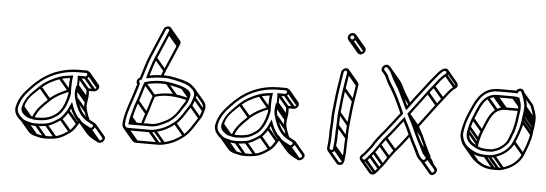

<svg xmlns="http://www.w3.org/2000/svg" viewBox="-52 -853 3291 1158"><g transform="rotate(5 1593.5 -274.0)"><path d="M301.4 -277.1C261.3 -263 216.8 -239.1 185.4 -208.9C148.1 -171.6 105.9 -139.3 90.4 -75.4L90.4 -75C85.8 -46.4 107 -32 121.9 -20.9C133.7 -12.1 153.1 -10.4 163.4 -7.7C171.4 -6 180 -5.5 187.9 -5.5C230.1 -5.5 263.3 -12 292.4 -31L315.3 -46.3C349.4 -75.8 371 -129.3 379.5 -183L379.7 -184.2C377.2 -199 378.1 -225.9 378.5 -240.1C378.4 -251.8 379.7 -266.2 382.5 -284L383.8 -292.6C354.3 -288.5 327.5 -286.3 301.4 -277.1ZM366.2 -275.3C364.3 -261.5 363.4 -248.1 363.3 -237.9C363.1 -224.9 361.5 -200.5 364.3 -181.8C355.9 -131.4 335.6 -82.6 307.2 -57.7L285.4 -43C260.6 -26.9 231 -20.5 190.2 -20.5C183.2 -20.5 177.5 -20.6 169.1 -22.3C157.6 -24.8 137.3 -28.8 132.9 -32.9C120.6 -44.2 101.5 -50.3 105.3 -74.6C114.5 -132.7 155.8 -160.4 195.2 -199.1C222.7 -226.1 264.7 -249 304.1 -262.9C323.2 -269.7 343.9 -272 366.2 -275.3ZM461.2 -329.5H421.2C291 -329.5 199.4 -275.5 129.8 -200.6C99.1 -167.5 68.5 -134.8 55.1 -79.6C47.7 -48.9 59.1 -28.2 71.9 -13C84.9 2.5 97.4 14.9 125 21.3C141.6 25.2 160.6 30.5 182.2 30.5C203.8 30.5 224 28.9 244.3 25.4C281.5 18.9 308.5 -0.8 333.5 -18.1C351.4 -30.5 366.3 -54.3 377.1 -71.7C381.9 -78.7 384.4 -84.5 387.9 -92.8C406.7 -47.1 436.5 -7 482.5 14.8L503.8 25.8C533 39.3 558.6 -8.8 532.4 -20.8L511.2 -31.8C462.1 -54.4 438.9 -102.6 423.4 -155.1C417.6 -175.1 415.1 -186.6 418.9 -211L422.1 -231C425 -249.2 424.2 -261.8 423.3 -278.5H453.1C466.5 -278.5 480.3 -289.3 482.6 -303.5C484.8 -317.3 475.1 -329.5 461.2 -329.5ZM407.1 -231 403.9 -211C399.7 -184.5 402.8 -169.3 408.8 -148.9C424.9 -94.2 450.6 -42.1 502.8 -18.2L524 -7.2C536.1 -1.7 522.2 16.8 512.2 12.2L490.9 1.2C442.3 -21.9 413.5 -65.5 396.1 -116.3L390.6 -132.5L382.2 -115.4C375.2 -101.2 371.2 -87.7 364.8 -78.6C353.2 -61.9 339.3 -39.4 326.1 -29.9C300.7 -12.8 276.6 4.9 244 10.6C224.7 14 205.6 15.5 184.6 15.5C164.8 15.5 147.4 11.7 131 6.8C111.9 1.8 104.4 -3.7 91.2 -15.9C75.8 -30.1 63.1 -48.7 69.9 -78.4C82.5 -129 109.5 -158.2 140.3 -191.4C207 -263.4 293.2 -314.5 418.8 -314.5H458.8C464.1 -314.5 468.4 -308.8 467.6 -303.5C466.7 -298.3 461.1 -293.5 458.8 -293.5H410.7C411.5 -272.4 413.9 -252.9 410.4 -231ZM413.3 -146.7 472.8 -76 485.1 -86.6 425.6 -157.3ZM408.6 -205.7 468.1 -135 480.4 -145.6 420.9 -216.3ZM411.8 -225.7 471.3 -155 483.6 -165.6 424.1 -236.3ZM412.5 -280.7 472 -210 484.3 -220.6 424.8 -291.3ZM451.5 -280.7 511 -210 523.3 -220.6 463.8 -291.3ZM472.3 -298.2 531.8 -227.5 544.1 -238.1 484.5 -308.8ZM125 19.3 184.5 90 196.8 79.4 137.3 8.7ZM180.5 28.3 240.1 99 252.3 88.4 192.8 17.7ZM241.3 23.3 300.9 94 313.1 83.4 253.6 12.7ZM327 -18.7 386.5 52 398.8 41.4 339.3 -29.3ZM368.1 -69.7 427.6 1 439.9 -9.6 380.3 -80.3ZM483.9 13.3 543.4 84 555.7 73.4 496.2 2.7ZM505.2 24.3 564.7 95 577 84.4 517.5 13.7ZM95.1 -69.7 141.5 -14.6 153.8 -25.2 107.4 -80.3ZM187.5 -198.7 247 -128 259.3 -138.6 199.8 -209.3ZM299.9 -264.7 359.5 -194 371.7 -204.6 312.2 -275.3ZM373 -208.7C370.1 -207.9 367.2 -207.1 364.2 -206.4C324.5 -190.6 279.7 -168.4 248.2 -138.2C213 -103 175.4 -73.4 157 -17.5L171.4 -15C188 -65.6 221.4 -92.4 258.1 -128.4C285.6 -155.4 327.8 -177 367 -192.2C368.6 -192.8 372.1 -193.6 374.5 -194.2ZM530.2 -5.1 589.7 65.6C596.3 73.4 583.6 86.8 575 82.9L553.8 71.9C532.7 61 514.7 47.5 500 30L440.5 -40.7L428.2 -30.1L487.7 40.6C503.3 59.2 522.6 74.8 545.4 85.5L566.7 96.5C588.6 106.6 619.5 75.8 602 55L542.5 -15.7ZM436.9 -26C434 -19 431.1 -12.8 427.7 -7.9C416.1 8.8 402.1 31.3 388.9 40.8C363.5 57.9 339.5 75.6 306.8 81.3C287.5 84.7 268.4 86.2 247.4 86.2C227.5 86.2 210.3 81.3 193.5 77.4C175.1 73.2 167.1 65.3 154.2 55L95.1 -15.3L82.8 -4.7L142.7 66.5C153.2 79 164 86.4 187.8 92C204.4 96 223.5 101.2 245 101.2C266.7 101.2 286.9 99.6 307.2 96.1C344.4 89.6 371.3 69.9 396.3 52.6C414.3 40.2 429.2 16.4 439.9 -1C444.7 -7.8 447.8 -15 450.8 -22.2ZM469.9 -160.3 466.8 -140.3C462.6 -113.8 465.6 -98.6 471.6 -78.2C476.8 -60.8 482.9 -43.8 490.4 -27.8L504.4 -35.9C497.1 -51 491.3 -67.5 486.2 -84.4C480.4 -104.4 477.9 -115.9 481.8 -140.3L484.9 -160.3C487.8 -178.4 487 -191.1 486.2 -207.8H515.9C529.4 -207.8 543.2 -218.6 545.4 -232.8C546.6 -240 544.4 -246.5 540.5 -251.2L480.9 -321.9L468.7 -311.3L528.2 -240.6C530 -238.4 530.8 -235.5 530.4 -232.8C529.6 -227.6 523.9 -222.8 518.3 -222.8H470.2C471 -201.7 473.4 -182.2 469.9 -160.3Z M741.4 -37 739.9 -27.5H876.4C910.6 -27.5 942.9 -44.1 965.4 -55.4C1010.3 -78 1037.9 -114.3 1062.4 -155C1070.1 -167.7 1080.3 -179 1087.4 -196.2C1091.2 -205.5 1093.3 -215.2 1095.9 -224.5C1108.1 -258 1066.7 -274 1049.6 -281.9C1034 -289 973.4 -301.1 953 -303.5C907.9 -308.9 848.1 -301.9 814.2 -288.4C799.1 -248.6 790.4 -209 777.4 -174.7C764.2 -141.4 757.2 -108.2 747.1 -73C745.7 -68 744.4 -62.2 743.4 -56L743.3 -55.7C742.8 -48.5 742.2 -42.1 741.4 -37ZM825.4 -277.5C853.9 -287.5 910.5 -293.1 948.9 -288.5C967.5 -286.4 1026.7 -273.5 1041.7 -268C1053.3 -262.7 1090.3 -248.6 1081.8 -227.8C1077.6 -217.6 1077.3 -210.5 1073.2 -199.4C1068.8 -187.5 1059.4 -178.4 1049.4 -160.6C1027 -120.9 999.5 -86.8 960.5 -68.7C937 -57.8 910.3 -42.5 878.7 -42.5H757.1C757.5 -45.3 757.4 -49.8 758.4 -56.4C759.2 -61.3 760.5 -66.9 761.7 -71C772 -107.2 779.1 -139.3 791.4 -171.3C804.7 -205.6 811.9 -240.7 825.4 -277.5ZM720.4 -37C721.1 -41.8 721.2 -48.3 722.1 -54.4C731.6 -114.6 752.6 -161.4 769.7 -216.8C774 -230.4 779.7 -249.8 785.4 -266.9C787.7 -273.6 787.7 -272.6 788.2 -276L788.8 -279.6C784.3 -283.7 777.5 -297.3 790.4 -301L796.9 -304L805.9 -331.8C819 -374.1 829 -409.7 843.9 -446.2C863 -492.5 892.9 -559.2 910.8 -603.2L915.7 -615.1C921.5 -628.2 940.8 -622.2 935.4 -609.9L930.4 -597.8C912.9 -554.9 882.8 -487.3 863.7 -441.9C848.1 -404.6 838.3 -368.5 825.5 -328.6L823.2 -313.4C858.7 -321.9 915 -329 958.7 -324.5C999 -318.3 1062.1 -304.6 1084.7 -288.7C1103.8 -275.1 1129.2 -256.3 1116.7 -221.5C1110.2 -205 1107.5 -188.3 1099.2 -176.4C1070.2 -134.6 1051.1 -93.5 1016.3 -65.5C984.1 -39.7 947.9 -19.6 903.1 -10.3C893.2 -8 883.3 -6.5 873 -6.5H741C724 -6.5 717.6 -19.3 720.4 -37ZM842 -332.6C853.4 -369.1 863.5 -404.4 877.7 -438.1C896.6 -483 926.8 -551.1 944.4 -594.2L949.2 -606C951.9 -612.5 952.1 -619.5 949.4 -625.4C940.1 -645.8 910.1 -637.8 901.8 -618.9L896.8 -606.8C879 -563 849.2 -496.8 830 -449.8C814.5 -412.1 804.5 -376.2 791.5 -334.2L785.1 -314.3C764.9 -305.6 764.8 -284.1 772.2 -273.5C766.2 -253.1 760.5 -234.5 755.3 -219.2C738.9 -164.6 716.8 -115.7 707.1 -54L707 -53.6C706.5 -47.1 706 -41.4 705.4 -37C701.4 -12.1 713.3 8.5 738.7 8.5H870.7C881.9 8.5 893 7.1 904.1 4.3C952 -5.6 990.8 -27.3 1024.7 -54.5C1064 -86.1 1083.7 -131.5 1111.3 -169.3C1121.3 -182.9 1126.6 -203.2 1131 -218.7C1145.7 -261.6 1117.6 -285.2 1094.8 -301.3C1067.8 -320.4 1004 -333.1 962.9 -339.4C925 -342.6 878.6 -339.8 842 -332.6ZM733.7 6.3 793.2 77 805.5 66.4 746 -4.3ZM865.7 6.3 925.2 77 937.5 66.4 878 -4.3ZM897.3 2.3 956.8 73 969.1 62.4 909.6 -8.3ZM1014.4 -54.7 1073.9 16 1086.2 5.4 1026.6 -65.3ZM1099.3 -167.7 1158.8 -97 1171.1 -107.6 1111.5 -178.3ZM1117.7 -214.7 1177.2 -144 1189.5 -154.6 1130 -225.3ZM826.8 -322.7 830.2 -318.7 842.5 -329.3 839.1 -333.3ZM864.6 -434.7 924.1 -364 936.3 -374.6 876.8 -445.3ZM931.2 -590.7 990.8 -520 1003.1 -530.6 943.5 -601.3ZM936.2 -602.7 995.7 -532 1008 -542.6 948.4 -613.3ZM742.7 -31.7 744.4 -29.7 756.7 -40.3 755 -42.3ZM744.7 -50.7 762.4 -29.7 774.7 -40.3 757 -61.3ZM748.2 -66.7 779.4 -29.7 791.7 -40.3 760.5 -77.3ZM778.3 -167.7 837.8 -97 850.1 -107.6 790.6 -178.3ZM813.7 -277.7 873.2 -207 885.5 -217.6 826 -288.3ZM944.7 -290.7 1004.2 -220 1016.5 -230.6 957 -301.3ZM1039.4 -269.7 1082.1 -218.9 1094.4 -229.5 1051.7 -280.3ZM1081.2 -203 1087 -217.6C1062.6 -223.7 1027.4 -231 1012.5 -232.7C967.5 -238.1 907.6 -231.3 873.7 -217.7C858.5 -177.9 849.9 -138.3 836.9 -104C828 -81.4 821.9 -58.9 815.7 -35.8L830.4 -34.2C836.5 -57.3 842.6 -78.9 851 -100.6C864.2 -134.9 871.4 -170 884.9 -206.8C947.7 -228.9 1020.2 -218.4 1081.2 -203ZM936.3 -616.2 995.2 -546.2C996.2 -543 996.1 -542 994.9 -539.2L989.9 -527.1C972.4 -484.2 942.7 -416.5 923.2 -371.2C917.9 -358.8 913.9 -346.9 909.7 -334.6L924 -331.9C928.1 -343.7 932.2 -355.9 937.2 -367.4C956.4 -412.2 986.3 -480.4 1003.9 -523.5L1008.7 -535.3C1011.8 -542.2 1011.4 -549.5 1008.6 -555.5L948.6 -626.8ZM1108.6 -268.2 1168.1 -197.5C1178.1 -185.6 1183.6 -171.2 1176.2 -150.8C1170.8 -134.1 1166.9 -117.4 1158.8 -105.7C1129.8 -63.9 1110.6 -22.8 1075.8 5.2C1043.6 31 1007.4 51.1 962.6 60.4C952.5 62 943 64.2 932.5 64.2L800.5 64.2C793.1 64.2 788 61.7 784.5 57.6L725 -13.1L712.7 -2.5L772.2 68.2C778.1 75.2 787.2 79.2 798.2 79.2L930.2 79.2C941.4 79.2 952.5 77.8 963.6 75C1011.5 65.1 1050.3 43.4 1084.2 16.2C1123.5 -15.4 1143.2 -60.8 1170.8 -98.6C1180.8 -112.2 1186.2 -132.4 1190.5 -148C1199.5 -174.2 1192.4 -193.8 1180.4 -208.1L1120.9 -278.8Z M1510.4 -277.1C1470.3 -263 1425.8 -239.1 1394.4 -208.9C1357.1 -171.6 1314.9 -139.3 1299.4 -75.4L1299.4 -75C1294.8 -46.4 1316 -32 1330.9 -20.9C1342.7 -12.1 1362.1 -10.4 1372.4 -7.7C1380.4 -6 1389 -5.5 1396.9 -5.5C1439.1 -5.5 1472.3 -12 1501.4 -31L1524.3 -46.3C1558.4 -75.8 1580 -129.3 1588.5 -183L1588.7 -184.2C1586.2 -199 1587.1 -225.9 1587.5 -240.1C1587.4 -251.8 1588.7 -266.2 1591.5 -284L1592.8 -292.6C1563.3 -288.5 1536.5 -286.3 1510.4 -277.1ZM1575.2 -275.3C1573.3 -261.5 1572.4 -248.1 1572.3 -237.9C1572.1 -224.9 1570.5 -200.5 1573.3 -181.8C1564.9 -131.4 1544.6 -82.6 1516.2 -57.7L1494.4 -43C1469.6 -26.9 1440 -20.5 1399.2 -20.5C1392.2 -20.5 1386.5 -20.6 1378.1 -22.3C1366.6 -24.8 1346.3 -28.8 1341.9 -32.9C1329.6 -44.2 1310.5 -50.3 1314.3 -74.6C1323.5 -132.7 1364.8 -160.4 1404.2 -199.1C1431.7 -226.1 1473.7 -249 1513.1 -262.9C1532.2 -269.7 1552.9 -272 1575.2 -275.3ZM1670.2 -329.5H1630.2C1500 -329.5 1408.4 -275.5 1338.8 -200.6C1308.1 -167.5 1277.5 -134.8 1264.1 -79.6C1256.7 -48.9 1268.1 -28.2 1280.9 -13C1293.9 2.5 1306.4 14.9 1334 21.3C1350.6 25.2 1369.6 30.5 1391.2 30.5C1412.8 30.5 1433 28.9 1453.3 25.4C1490.5 18.9 1517.5 -0.8 1542.5 -18.1C1560.4 -30.5 1575.3 -54.3 1586.1 -71.7C1590.9 -78.7 1593.4 -84.5 1596.9 -92.8C1615.7 -47.1 1645.5 -7 1691.5 14.8L1712.8 25.8C1742 39.3 1767.6 -8.8 1741.4 -20.8L1720.2 -31.8C1671.1 -54.4 1647.9 -102.6 1632.4 -155.1C1626.6 -175.1 1624.1 -186.6 1627.9 -211L1631.1 -231C1634 -249.2 1633.2 -261.8 1632.3 -278.5H1662.1C1675.5 -278.5 1689.3 -289.3 1691.6 -303.5C1693.8 -317.3 1684.1 -329.5 1670.2 -329.5ZM1616.1 -231 1612.9 -211C1608.7 -184.5 1611.8 -169.3 1617.8 -148.9C1633.9 -94.2 1659.6 -42.1 1711.8 -18.2L1733 -7.2C1745.1 -1.7 1731.2 16.8 1721.2 12.2L1699.9 1.2C1651.3 -21.9 1622.5 -65.5 1605.1 -116.3L1599.6 -132.5L1591.2 -115.4C1584.2 -101.2 1580.2 -87.7 1573.8 -78.6C1562.2 -61.9 1548.3 -39.4 1535.1 -29.9C1509.7 -12.8 1485.6 4.9 1453 10.6C1433.7 14 1414.6 15.5 1393.6 15.5C1373.8 15.5 1356.4 11.7 1340 6.8C1320.9 1.8 1313.4 -3.7 1300.2 -15.9C1284.8 -30.1 1272.1 -48.7 1278.9 -78.4C1291.5 -129 1318.5 -158.2 1349.3 -191.4C1416 -263.4 1502.2 -314.5 1627.8 -314.5H1667.8C1673.1 -314.5 1677.4 -308.8 1676.6 -303.5C1675.7 -298.3 1670.1 -293.5 1667.8 -293.5H1619.7C1620.5 -272.4 1622.9 -252.9 1619.4 -231ZM1622.3 -146.7 1681.8 -76 1694.1 -86.6 1634.6 -157.3ZM1617.6 -205.7 1677.1 -135 1689.4 -145.6 1629.9 -216.3ZM1620.8 -225.7 1680.3 -155 1692.6 -165.6 1633.1 -236.3ZM1621.5 -280.7 1681 -210 1693.3 -220.6 1633.8 -291.3ZM1660.5 -280.7 1720 -210 1732.3 -220.6 1672.8 -291.3ZM1681.3 -298.2 1740.8 -227.5 1753.1 -238.1 1693.5 -308.8ZM1334 19.3 1393.5 90 1405.8 79.4 1346.3 8.7ZM1389.5 28.3 1449.1 99 1461.3 88.4 1401.8 17.7ZM1450.3 23.3 1509.9 94 1522.1 83.4 1462.6 12.7ZM1536 -18.7 1595.5 52 1607.8 41.4 1548.3 -29.3ZM1577.1 -69.7 1636.6 1 1648.9 -9.6 1589.3 -80.3ZM1692.9 13.3 1752.4 84 1764.7 73.4 1705.2 2.7ZM1714.2 24.3 1773.7 95 1786 84.4 1726.5 13.7ZM1304.1 -69.7 1350.5 -14.6 1362.8 -25.2 1316.4 -80.3ZM1396.5 -198.7 1456 -128 1468.3 -138.6 1408.8 -209.3ZM1508.9 -264.7 1568.5 -194 1580.7 -204.6 1521.2 -275.3ZM1582 -208.7C1579.1 -207.9 1576.2 -207.1 1573.2 -206.4C1533.5 -190.6 1488.7 -168.4 1457.2 -138.2C1422 -103 1384.4 -73.4 1366 -17.5L1380.4 -15C1397 -65.6 1430.4 -92.4 1467.1 -128.4C1494.6 -155.4 1536.8 -177 1576 -192.2C1577.6 -192.8 1581.1 -193.6 1583.5 -194.2ZM1739.2 -5.1 1798.7 65.6C1805.3 73.4 1792.6 86.8 1784 82.9L1762.8 71.9C1741.7 61 1723.7 47.5 1709 30L1649.5 -40.7L1637.2 -30.1L1696.7 40.6C1712.3 59.2 1731.6 74.8 1754.4 85.5L1775.7 96.5C1797.6 106.6 1828.5 75.8 1811 55L1751.5 -15.7ZM1645.9 -26C1643 -19 1640.1 -12.8 1636.7 -7.9C1625.1 8.8 1611.1 31.3 1597.9 40.8C1572.5 57.9 1548.5 75.6 1515.8 81.3C1496.5 84.7 1477.4 86.2 1456.4 86.2C1436.5 86.2 1419.3 81.3 1402.5 77.4C1384.1 73.2 1376.1 65.3 1363.2 55L1304.1 -15.3L1291.8 -4.7L1351.7 66.5C1362.2 79 1373 86.4 1396.8 92C1413.4 96 1432.5 101.2 1454 101.2C1475.7 101.2 1495.9 99.6 1516.2 96.1C1553.4 89.6 1580.3 69.9 1605.3 52.6C1623.3 40.2 1638.2 16.4 1648.9 -1C1653.7 -7.8 1656.8 -15 1659.8 -22.2ZM1678.9 -160.3 1675.8 -140.3C1671.6 -113.8 1674.6 -98.6 1680.6 -78.2C1685.8 -60.8 1691.9 -43.8 1699.4 -27.8L1713.4 -35.9C1706.1 -51 1700.3 -67.5 1695.2 -84.4C1689.4 -104.4 1686.9 -115.9 1690.8 -140.3L1693.9 -160.3C1696.8 -178.4 1696 -191.1 1695.2 -207.8H1724.9C1738.4 -207.8 1752.2 -218.6 1754.4 -232.8C1755.6 -240 1753.4 -246.5 1749.5 -251.2L1689.9 -321.9L1677.7 -311.3L1737.2 -240.6C1739 -238.4 1739.8 -235.5 1739.4 -232.8C1738.6 -227.6 1732.9 -222.8 1727.3 -222.8H1679.2C1680 -201.7 1682.4 -182.2 1678.9 -160.3Z M2027.4 -454 2011.9 -356C2004.5 -309.4 1999.6 -254.4 1994.6 -208.6C1991.8 -182.2 1992.4 -154.2 1991.2 -130.2C1986.7 -85.2 1991.2 -48.5 1984.3 -5L1984.2 -4.7C1983.8 0.2 1983.4 5.2 1983 10.1C1982.8 24.4 1962.2 19.8 1961.8 10.2L1963 -3.5C1970 -47.8 1965.7 -87.9 1969.8 -128.4C1972.6 -155.3 1970.6 -182.5 1973.3 -207.3C1978.5 -254.3 1983.6 -309.9 1990.9 -356L2006.4 -454C2007.2 -458.9 2013.7 -464.5 2018.6 -464.5C2023.4 -464.5 2028.2 -458.9 2027.4 -454ZM2009.6 -209.4C2014.7 -255.2 2019.6 -310.2 2026.9 -356L2042.4 -454C2044.6 -467.6 2034.5 -479.5 2021 -479.5C2007.4 -479.5 1993.5 -467.6 1991.4 -454L1975.9 -356C1968.5 -309.1 1963.4 -253.4 1958.2 -206.6C1955.3 -179.9 1957.3 -152.7 1954.7 -127.6C1950.3 -84.6 1954.8 -46.1 1948 -3L1947.9 -2.7L1946.7 11.8C1947 29.7 1970.1 44.1 1989.4 27.1C1992.1 24.6 1998.1 8.5 1998.1 8.5L1999.3 -5.2C2006.4 -50.7 2002 -88.4 2006.3 -131.4C2008 -156.4 2007 -184.2 2009.6 -209.4ZM2052.1 -666.5C2051.1 -660.1 2045.8 -655.5 2039.8 -655.5C2032.8 -655.5 2027.5 -662.6 2028.5 -669.5C2029.5 -675.4 2034.2 -679.5 2040.1 -679.5C2046.9 -679.5 2053.2 -673.5 2052.1 -666.5ZM2037.4 -640.5C2052.2 -640.5 2064.8 -652.5 2067.1 -666.5C2069.5 -682.1 2057.7 -694.5 2042.5 -694.5C2028.5 -694.5 2015.7 -683.5 2013.5 -669.5C2011.1 -654.1 2021.8 -640.5 2037.4 -640.5ZM2032.5 -642.7 2092 -572 2104.3 -582.6 2044.8 -653.3ZM2053.4 -661.2 2112.9 -590.5 2125.2 -601.1 2065.7 -671.8ZM1984.4 14.3 2043.9 85 2056.2 74.4 1996.7 3.7ZM1985.6 0.3 2045.2 71 2057.4 60.4 1997.9 -10.3ZM1992.6 -125.7 2052.1 -55 2064.4 -65.6 2004.9 -136.3ZM1996 -203.7 2055.5 -133 2067.8 -143.6 2008.2 -214.3ZM2013.2 -350.7 2072.8 -280 2085 -290.6 2025.5 -361.3ZM2028.8 -448.7 2088.3 -378 2100.6 -388.6 2041 -459.3ZM2025.2 -461.2 2084.7 -390.4C2086.5 -388.3 2087.3 -385.5 2086.9 -383.3L2071.4 -285.3C2064 -238.7 2059.1 -183.7 2054.1 -137.9C2051.3 -111.5 2051.9 -83.5 2050.7 -59.5C2046.2 -14.4 2050.7 22.2 2043.8 65.7L2043.8 66L2042.5 80.5C2042.1 89.9 2029.2 93.7 2023.3 86.6L1963.8 15.9L1951.5 26.5L2011 97.2C2019.6 107.5 2037.4 107.9 2048.9 97.8C2051.6 95.3 2057.6 79.2 2057.6 79.2L2058.8 65.5C2065.9 20 2061.5 -17.7 2065.8 -60.7L2065.8 -60.9C2065.3 -85.1 2066.5 -114 2069.2 -138.7C2074.2 -184.5 2079.2 -239.5 2086.4 -285.3L2101.9 -383.3C2103 -390.3 2100.8 -396.5 2097 -401L2037.5 -471.8ZM2049.6 -675.1 2109.1 -604.4C2111.2 -601.9 2112.1 -598.9 2111.6 -595.8C2110.6 -589.4 2105.3 -584.8 2099.3 -584.8C2096.1 -584.8 2093 -586.2 2090.9 -588.8L2031.3 -659.5L2019 -649L2078.6 -578.2C2082.8 -573.2 2089.2 -569.8 2096.9 -569.8C2111.7 -569.8 2124.4 -581.8 2126.6 -595.8C2127.8 -603.4 2125.5 -610.1 2121.4 -615L2061.9 -685.7Z M2301.2 -76.6C2333.9 -111.9 2362 -152.7 2392.3 -190.5C2418.7 -142.2 2440.4 -83.7 2468.1 -33.8L2476.4 -16.9C2479.4 -10.8 2481.6 -6.5 2484.5 -0.4C2490.5 16.2 2503.3 30.5 2516.1 41C2539.5 60.5 2573.9 20.8 2552.5 0C2534 -13.8 2527.9 -41.4 2515 -62.4C2492.1 -103.5 2475 -145.1 2454.3 -189C2445.1 -208.3 2436.6 -220.8 2428.5 -238C2461 -279.9 2495.2 -327.3 2529.3 -372C2541.8 -388.4 2553.1 -402.3 2561.7 -413C2584.6 -441.1 2602.6 -469.8 2626.1 -484.9C2642.1 -495.3 2641.4 -513.3 2633.8 -522.3C2615.5 -544.1 2584.8 -515.1 2572.3 -500.5C2540.7 -463.7 2518.9 -436 2490.8 -398.9C2462.8 -363.2 2432.9 -324.6 2405.8 -286.5C2390.8 -317.4 2374.5 -352.4 2359.8 -382.1C2349.2 -403.6 2336.4 -419.7 2324.8 -440.4C2311.6 -464.1 2304.3 -489.6 2285.5 -508.7L2278.5 -515.7C2262.5 -531.2 2236.2 -516.1 2233 -495.5C2232 -489.2 2233.5 -483.3 2237.2 -478.9C2247.9 -465.9 2256.3 -460.3 2263.5 -442.3C2275.9 -411.2 2298.6 -380.2 2312.8 -353.8L2312.9 -353.6C2332.5 -318.4 2351.7 -275.7 2368.7 -237.1C2349.4 -212.7 2331.9 -189.9 2311.6 -164C2280.1 -119.9 2241.4 -84.2 2212.4 -33.8C2207.2 -24 2184.8 1.9 2176.4 13.3C2171.2 20.2 2164.4 25.9 2157 33.2C2132.4 57.9 2164 90.3 2190.6 67.3C2199.7 59.5 2206.2 51.5 2215.3 38.9L2234.8 15.2C2251.4 -4.9 2255.4 -15.9 2268.6 -33.1C2279.2 -46.9 2288.9 -62.2 2301.2 -76.6ZM2621.5 -511.7C2625.4 -507.2 2625.3 -501 2619 -496.9C2591.1 -478.6 2572.5 -447.4 2550.5 -421.2C2541.6 -410.1 2530.1 -396.8 2517.8 -380C2482.7 -331.8 2446.1 -283.2 2410.9 -238.1C2420.3 -217 2430.4 -201.9 2440.3 -181C2460.9 -137.5 2478.1 -95.6 2501.4 -53.6L2509.6 -36.8C2516.3 -23.2 2521.9 -9.2 2532.1 2.9C2536.5 8.2 2550.6 15.4 2540.7 26.8C2526.1 43.4 2501.8 1.3 2498.9 -7.4C2494.8 -19.1 2486.9 -30.9 2481.8 -42.4C2454.1 -92.3 2432.8 -150.9 2404.2 -202.2L2396.5 -217.5L2388.7 -208.2C2355.7 -168.1 2324.6 -122.3 2290.6 -85.6C2276.5 -70.5 2267.1 -53.7 2257.1 -40.9C2242.4 -21.5 2238.8 -11.5 2223.7 6.8L2203.6 31.1C2196.7 40.9 2189.6 49.4 2181.3 57C2171.3 66.2 2157.3 53.4 2166.8 43C2175.3 34.7 2180.7 30.3 2188 21C2195.5 10.9 2218.2 -14.7 2225.4 -28.2C2252.4 -75.1 2290.3 -110.6 2323.3 -156.3C2345.7 -185 2364.2 -209 2386.3 -236.9C2368.4 -277.6 2347.8 -324 2326.5 -362.4C2312.2 -391.8 2288 -419.8 2277.9 -449.3C2273.1 -462.6 2265.3 -471 2258.5 -479C2255.6 -482.5 2246.9 -488.8 2248 -495.5C2249.4 -504.4 2259.9 -511.1 2267 -504.3L2273.8 -497.4C2290.9 -480 2297 -457.3 2311.3 -431.6C2323.5 -409.7 2335.8 -394.4 2345.9 -373.9C2361.2 -343 2378.3 -306.5 2394 -274C2395.6 -270.7 2396.3 -268.6 2397.9 -266.7L2403.9 -259.6L2410.1 -268.5C2437.2 -307.3 2471.9 -351.6 2502.3 -391.1C2530.8 -428 2551.7 -455.2 2583 -491.7C2590.5 -499.3 2611.3 -523.9 2621.5 -511.7ZM2394.9 -272.7 2398.8 -268 2411.1 -278.6 2407.2 -283.3ZM2346.7 -372.7 2406.2 -302 2418.5 -312.6 2359 -383.3ZM2311.9 -430.7 2371.4 -360 2383.7 -370.6 2324.2 -441.3ZM2180 67.3 2239.5 138 2251.8 127.4 2192.3 56.7ZM2203.3 40.3 2262.8 111 2275.1 100.4 2215.6 29.7ZM2223.1 16.3 2282.6 87 2294.9 76.4 2235.4 5.7ZM2256.7 -31.7 2316.2 39 2328.5 28.4 2269 -42.3ZM2289.7 -75.7 2349.2 -5 2361.5 -15.6 2302 -86.3ZM2441.2 -179.7 2500.7 -109 2513 -119.6 2453.4 -190.3ZM2413.5 -232.7 2473.1 -162 2485.3 -172.6 2425.8 -243.3ZM2517.4 -370.7 2576.9 -300 2589.2 -310.6 2529.7 -381.3ZM2549.9 -411.7 2609.4 -341 2621.7 -351.6 2562.2 -422.3ZM2616.6 -485.7 2676.1 -415 2688.4 -425.6 2628.9 -496.3ZM2621.5 -511.7 2681 -441C2684.9 -436.4 2684.8 -430.3 2678.5 -426.1C2650.6 -407.9 2632.1 -376.7 2610 -350.5C2600.8 -339.6 2590 -325.9 2577.3 -309.2C2541 -261.6 2505.7 -212.7 2470.4 -167.3C2479.8 -146.2 2490 -131.2 2499.8 -110.3C2510.3 -88.1 2520.2 -65.7 2529.9 -44.8L2514.3 -63.3L2502 -52.7L2561.6 18L2574.5 8.4C2551.6 -32.8 2534.5 -74.4 2513.8 -118.3C2504.6 -137.6 2496.1 -150 2488 -167.3C2520.5 -209.2 2554.7 -256.6 2588.8 -301.3C2601.3 -317.7 2612.6 -331.6 2621.2 -342.2C2644.1 -370.4 2662.1 -399.1 2685.7 -414.2C2702.1 -423.7 2700.4 -443.2 2693.3 -451.6L2633.8 -522.3ZM2510.4 -35.7 2569.5 34.5C2576.1 42.4 2577.8 52.1 2582.8 60.8L2596.4 52C2591.7 43.9 2587.7 34.3 2582.5 24.9L2522.6 -46.3ZM2542.1 12.6 2601.6 83.3C2609.1 92.1 2595.5 106.6 2586.7 100L2527.6 29.7L2515.3 40.3L2575.2 111.4C2593.4 133.1 2633 95.5 2613.9 72.7L2554.4 2ZM2432.4 -117.7C2405.1 -82.8 2378.7 -45.6 2350.1 -14.9C2336.7 0.8 2326.6 17 2316.6 29.8C2301.9 49.2 2298.3 59.2 2283.2 77.6L2263.2 101.8C2255.5 111.1 2248.9 120 2240.8 127.8C2235.3 133 2228.8 131.3 2225.1 126.9L2165.6 56.2L2153.4 66.8L2212.9 137.5C2220.4 146.4 2236.2 150 2250.1 138C2259.2 130.2 2265.7 122.2 2274.8 109.6L2294.3 85.9C2310.8 65.9 2314.9 54.8 2328.1 37.6C2338.7 23.8 2348.4 8.5 2360.7 -5.9C2390.4 -37.9 2417 -75.4 2443.9 -109.8ZM2278.1 -492.7 2337.6 -422C2351.4 -405.6 2357.7 -384.2 2370.8 -360.9C2383 -339 2395.2 -323.6 2405.5 -303.2C2407.7 -298.8 2409.9 -293.9 2412.2 -289.2L2426.1 -297.3C2423.8 -302.1 2421.7 -306.7 2419.3 -311.4C2408.5 -332.8 2395.9 -349 2384.4 -369.7C2372.3 -391.3 2365.6 -414 2349.9 -432.6L2290.4 -503.3Z M2938.7 -383.5H3038.7C3049 -383.5 3055.2 -382.7 3063 -380.7C3063.3 -379.7 3064 -376.8 3064.5 -374.9L3070.1 -358.6C3075 -344.3 3074.4 -321.3 3070.7 -298L3066.9 -274C3065.5 -265 3065.4 -258.2 3063.9 -248.7C3063 -243 3061.4 -235.3 3059.6 -227.6L3053.4 -201.6C3051.6 -193.9 3049.7 -187.8 3047.8 -183C3038.2 -162.2 3030.8 -132.7 3018.3 -117.1C3006.8 -102.8 2983.2 -82.8 2966.3 -78.2C2955.7 -75.4 2944.3 -68.5 2931.8 -68.5L2905.8 -68.5C2880.9 -68.5 2857.7 -74 2845.1 -83.4L2824.9 -95.5C2804.3 -109.1 2789.1 -127.6 2794.4 -163.7C2796.4 -172.1 2797.4 -179.7 2799.5 -189.7C2803.2 -206.6 2808.1 -223.6 2815.5 -241.2C2836.4 -290.8 2854.4 -347.9 2890.4 -370.3C2895.8 -373.7 2917.4 -382.5 2923.6 -382.5H2924C2929.3 -383.2 2934.3 -383.5 2938.7 -383.5ZM2779.5 -164.3 2779.5 -164C2773 -122.8 2791.4 -98.4 2815.3 -82.5L2835.3 -70.6C2853.3 -59.8 2877 -53.5 2903.5 -53.5L2929.5 -53.5C2944.3 -53.5 2959.9 -60.9 2968.9 -64C2992.8 -72.1 3015.6 -93.6 3029.2 -108.5C3045.1 -126 3053.2 -160.8 3061.5 -178.9C3064.1 -184.8 3066.2 -191.9 3068.2 -200.4L3074.3 -226.4C3076.3 -234.6 3077.8 -242.1 3078.9 -249L3079 -249.3C3079.4 -257.2 3080.5 -265.4 3081.9 -274L3085.7 -298C3089.6 -322.4 3090.8 -347.2 3084.6 -365.3L3079.2 -381C3077.6 -387.3 3077.1 -388.6 3075.5 -393.3C3065 -396.4 3055.2 -398.5 3041.1 -398.5H2941.1C2936.4 -398.5 2930.1 -397.8 2925.5 -397.5C2911 -396.6 2892.1 -387.8 2883.8 -382.7C2839.1 -354.8 2822.4 -291.9 2801.6 -245.1C2794.6 -227.9 2789.4 -208.7 2784.6 -190.3L2784.6 -190C2783.2 -181.5 2781.8 -172.8 2779.5 -164.3ZM3074.7 -122.3C3089.9 -161.1 3107.2 -200.4 3115.1 -250L3115.1 -250.3L3115.2 -250.6C3115.8 -258.4 3116.7 -266.2 3117.9 -274L3121.7 -298C3122.9 -305.6 3123.7 -312.8 3124.1 -319.8L3125.3 -340C3123.4 -376.1 3111.4 -401 3102.3 -427.5L3098.6 -436.9C3090.7 -451.9 3066 -453.8 3053.3 -434.2C3053.1 -434.3 3049.4 -434.5 3047.8 -434.5H2946.8C2916.3 -434.5 2889.5 -426.9 2868.1 -413.2C2837.3 -393.3 2814.5 -359.5 2798 -323.1C2779.8 -282.9 2760.1 -240.7 2749 -192.5L2749 -192.3L2748.9 -192C2745.9 -172.9 2739.2 -152.5 2742 -133.8C2745.6 -109.6 2753.8 -88.8 2767.5 -72.5C2769.6 -70 2792.2 -51.7 2792.2 -51.7C2818.4 -33.1 2849.3 -17.5 2897.8 -17.5H2923.8C2934.1 -17.5 2942.6 -19.4 2954.9 -22.8C3003.7 -36.5 3054.3 -70.5 3074.7 -122.3ZM3062.7 -417.3 3064.8 -425.2C3066.8 -432.5 3078.2 -437 3083.6 -430.5C3083.9 -430.2 3084.5 -429.1 3084.5 -429.1C3095.7 -401.1 3109 -372.1 3110.1 -338L3108.9 -318.3C3108.6 -311.8 3107.8 -305.1 3106.7 -298L3102.9 -274C3101.6 -266 3101.3 -257.2 3100.1 -249.7C3092.3 -200.8 3077.1 -164.6 3060.7 -125.9C3042.4 -81.1 3000.2 -49.6 2952.9 -37.2C2943.5 -34.7 2935.1 -32.5 2926.1 -32.5H2900.1C2855.4 -32.5 2827.6 -47.6 2802 -64.5C2777.1 -81 2762.1 -104.6 2757.1 -138.2C2755 -152.1 2759.6 -171.5 2763.9 -191.8C2773.4 -237.2 2793.5 -278.7 2811.7 -318.9C2827 -352.6 2848.7 -384.1 2874.8 -400.8C2894.6 -413.5 2917.7 -419.5 2944.4 -419.5H3045.5C3050.8 -419.5 3057.7 -418.2 3062.7 -417.3ZM2791.1 -52.7 2850.6 18 2862.8 7.4 2803.3 -63.3ZM2892.8 -19.7 2952.3 51 2964.6 40.4 2905.1 -30.3ZM2918.8 -19.7 2978.3 51 2990.6 40.4 2931.1 -30.3ZM2947.6 -24.7 3007.1 46 3019.4 35.4 2959.9 -35.3ZM3061.5 -118.7 3121 -48 3133.3 -58.6 3073.8 -129.3ZM3101.5 -244.7 3161 -174 3173.3 -184.6 3113.7 -255.3ZM3104.3 -268.7 3163.8 -198 3176.1 -208.6 3116.6 -279.3ZM3108.1 -292.7 3167.6 -222 3179.9 -232.6 3120.4 -303.3ZM3110.4 -313.7 3169.9 -243 3182.2 -253.6 3122.7 -324.3ZM3111.5 -333.7 3171.1 -263 3183.3 -273.6 3123.8 -344.3ZM2780.8 -158.7 2840.3 -88 2852.6 -98.6 2793.1 -169.3ZM2786 -184.7 2845.5 -114 2857.7 -124.6 2798.2 -195.3ZM2802.3 -237.7 2861.9 -167 2874.1 -177.6 2814.6 -248.3ZM2881 -371.2 2940.5 -300.5 2952.8 -311.1 2893.3 -381.8ZM2918.6 -384.7 2978.1 -314 2990.4 -324.6 2930.9 -395.3ZM2933.8 -385.7 2993.3 -315 3005.6 -325.6 2946.1 -396.3ZM3033.8 -385.7 3074.8 -337 3087.1 -347.6 3046.1 -396.3ZM2998.2 -312.8H3079.6L3082 -327.8H3000.6C2995.9 -327.8 2989.6 -327.1 2985.1 -326.8C2970.5 -325.9 2951.6 -317.1 2943.3 -312C2898.7 -284.1 2881.9 -221.2 2861.1 -174.3C2853.1 -158.1 2848.9 -137.4 2844.2 -119.6L2844.1 -119.3C2842.8 -110.8 2841.1 -102.3 2839.1 -93.9L2839 -93.6L2839 -93.3C2837.8 -85.7 2837.4 -78.6 2837.8 -72L2853 -75.2C2852.6 -80.8 2852.7 -85.2 2853.9 -93C2855.3 -101.4 2856.9 -109 2859.1 -119C2862.7 -135.9 2867.6 -152.9 2875 -170.5C2895.9 -220.1 2913.9 -277.2 2949.9 -299.6C2955.3 -303 2976.9 -311.8 2983.1 -311.8H2983.6C2988.8 -312.3 2993.8 -312.8 2998.2 -312.8ZM3177.4 -203.3 3181.2 -227.3C3182.4 -234.9 3183.2 -242.1 3183.6 -249L3184.8 -269.3C3184.8 -305.6 3170.4 -331.9 3161.5 -357.7L3101.3 -429.3L3089 -418.7L3147.8 -348.8C3157.5 -321.1 3168.6 -298.6 3169.6 -267.2L3168.5 -247.5C3168.1 -241.1 3167.3 -234.4 3166.2 -227.3L3162.4 -203.3C3161.1 -195.3 3160.1 -186.5 3159.6 -179C3151.8 -130.7 3135.1 -93.4 3120.1 -55C3103 -11.1 3056.8 21.9 3012.4 33.5C3003 36 2994.6 38.2 2985.7 38.2L2959.6 38.2C2914.5 38.2 2886.9 24.2 2861.7 6.4C2853.1 0.7 2845.6 -4.9 2839.3 -12.4L2779.8 -83.1L2767.5 -72.5L2827 -1.8C2829.1 0.7 2851.7 19 2851.7 19C2877.9 37.6 2908.8 53.2 2957.3 53.2L2983.3 53.2C2993.6 53.2 3002.1 51.3 3014.4 47.9C3063.3 34.2 3113.8 0.2 3134.2 -51.6C3149.4 -90.4 3166.7 -129.7 3174.6 -179.3L3174.7 -179.6C3175.1 -187.5 3176.2 -195.4 3177.4 -203.3Z"/></g></svg>

Font: CiSf OpenHand
Style: GlsObl
Weight: 400
Foundry: Cannot Into Space Fonts
Version: Version 0.7892